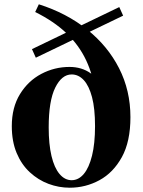

<svg xmlns="http://www.w3.org/2000/svg" viewBox="-20 -858 667 895"><path d="M305 17Q254 17 206 -1Q158 -19 119 -55Q80 -91 57.5 -145Q35 -199 35 -270Q35 -357 73 -419Q111 -481 172.5 -513.5Q234 -546 304 -546Q361 -546 402.5 -516.5Q444 -487 466 -428L426 -415Q415 -506 381.5 -577Q348 -648 289.5 -703.5Q231 -759 144 -802L161 -838Q290 -797 386 -720.5Q482 -644 535 -540Q588 -436 588 -312Q588 -198 548 -125.5Q508 -53 443.5 -18Q379 17 305 17ZM314 -18Q346 -18 370.5 -47Q395 -76 409 -132.5Q423 -189 423 -270Q423 -352 409 -405Q395 -458 370.5 -484.5Q346 -511 314 -511Q268 -511 237.5 -449.5Q207 -388 207 -264Q207 -186 220 -131Q233 -76 257.5 -47Q282 -18 314 -18ZM147 -589 129 -629 536 -825 554 -785Z"/></svg>

Font: Noto Serif JP ExtraLight Black
Style: Regular
Weight: 900
Version: Version 2.003-H1;hotconv 1.1.1;makeotfexe 2.6.0